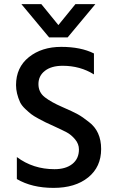

<svg xmlns="http://www.w3.org/2000/svg" viewBox="-20 -907 561 934"><path d="M309 -725H219L84 -887H181L264 -785L347 -887H444ZM62 -36V-143Q141 -84 245 -84Q300 -84 332 -109.5Q364 -135 364 -180Q364 -207 345 -229.5Q326 -252 304 -263.5Q282 -275 247 -291Q212 -307 201.5 -312Q191 -317 167 -330Q143 -343 131.5 -352Q120 -361 103 -377Q86 -393 78 -409Q58 -453 58 -493Q58 -579 120.5 -629Q183 -679 278 -679Q373 -679 437 -647V-545Q370 -587 285 -587Q230 -587 198.5 -562.5Q167 -538 167 -498Q167 -458 198 -434Q229 -410 282 -387Q335 -364 358.5 -351Q382 -338 412 -314Q472 -269 472 -182Q472 -95 409 -44Q346 7 240.5 7Q135 7 62 -36Z"/></svg>

Font: Hind Colombo Medium
Style: Regular
Weight: 500
Designer: Jyotish Sonowal, Aditi Pimprikar
Foundry: Indian Type Foundry
Version: Version 1.000;PS 1.0;hotconv 1.0.86;makeotf.lib2.5.63406; tt